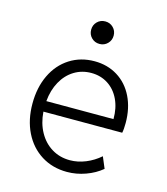

<svg xmlns="http://www.w3.org/2000/svg" viewBox="-108 -800 779 893"><g transform="rotate(15 281.0 -353.5)"><path d="M60.1 -258.3Q60.1 -335.9 88.9 -396Q117.7 -456.1 169.9 -489.5Q222.2 -522.9 289.1 -522.9Q351.6 -522.9 400.1 -492.9Q448.7 -462.9 475.6 -408.2Q502.4 -353.5 502.4 -282.7Q502.4 -252.4 498.5 -234.9H119.1Q123 -179.7 146.5 -137.5Q169.9 -95.2 208.5 -71.8Q247.1 -48.3 295.9 -48.3Q334 -48.3 371.6 -63.7Q409.2 -79.1 439.9 -106L462.9 -51.3Q430.2 -23.9 386.2 -8.1Q342.3 7.8 296.9 7.8Q227.1 7.8 173.3 -25.9Q119.6 -59.6 89.8 -119.9Q60.1 -180.2 60.1 -258.3ZM442.9 -285.6Q443.4 -338.4 424.1 -379.4Q404.8 -420.4 369.4 -443.4Q334 -466.3 288.6 -466.3Q243.2 -466.3 206.5 -443.8Q169.9 -421.4 147.2 -380.4Q124.5 -339.4 119.6 -285.6ZM234.9 -660.6Q234.9 -683.6 250.5 -699.2Q266.1 -714.8 289.1 -714.8Q312 -714.8 327.6 -699.2Q343.3 -683.6 343.3 -660.6Q343.3 -637.7 327.6 -622.1Q312 -606.4 289.1 -606.4Q266.1 -606.4 250.5 -622.1Q234.9 -637.7 234.9 -660.6Z"/></g></svg>

Font: Reddit Mono Light
Style: Regular
Weight: 300
Monospace: yes
Designer: Stephen Hutchings
Foundry: Reddit
Version: Version 1.011